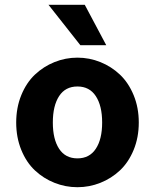

<svg xmlns="http://www.w3.org/2000/svg" viewBox="-20 -761 640 793"><path d="M312 -574.2 180.2 -741.2H330.1L418.9 -574.2ZM394.5 -5.9Q349.1 12.2 299.8 12.2Q250.5 12.2 205.1 -5.9Q159.7 -23.9 124.3 -57.1Q88.9 -90.3 67.9 -141.8Q46.9 -193.4 46.9 -254.9Q46.9 -316.4 67.9 -367.9Q88.9 -419.4 124.3 -452.9Q159.7 -486.3 205.1 -504.6Q250.5 -522.9 299.8 -522.9Q349.1 -522.9 394.5 -504.6Q439.9 -486.3 475.3 -452.9Q510.7 -419.4 532 -367.9Q553.2 -316.4 553.2 -254.9Q553.2 -193.4 532 -141.8Q510.7 -90.3 475.3 -57.1Q439.9 -23.9 394.5 -5.9ZM401.9 -254.9Q401.9 -324.2 375.7 -364Q349.6 -403.8 299.8 -403.8Q250 -403.8 224.1 -364Q198.2 -324.2 198.2 -254.9Q198.2 -186 224.1 -146.5Q250 -106.9 299.8 -106.9Q349.6 -106.9 375.7 -146.5Q401.9 -186 401.9 -254.9Z"/></svg>

Font: Office Code Pro Bold
Style: Regular
Weight: 700
Designer: Nathan Rutzky & Paul D. Hunt
Foundry: Adobe Systems Incorporated
Version: Version 1.004;PS 001.004;hotconv 1.0.70;makeotf.lib2.5.58329